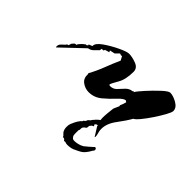

<svg xmlns="http://www.w3.org/2000/svg" viewBox="-79 -266 495 495"><g transform="rotate(45 168.5 -18.5)"><path d="M241 59 226 35Q225 29 222.5 23Q220 17 220 10Q220 0 221 -8.5Q222 -17 223 -27L230 -43L229 -45Q231 -49 232.5 -53.5Q234 -58 235 -62L231 -65Q224 -65 211.5 -51.5Q199 -38 183.5 -25Q168 -12 148 -12Q135 -12 124 -20Q113 -28 114 -44L113 -46Q124 -66 132 -87Q140 -108 149 -128L143 -139L140 -138L135 -140L125 -130L111 -127L113 -122H111L101 -119L99 -115H93L92 -109Q87 -104 81 -98Q75 -92 67 -91L7 -34L6 -37Q6 -44 11 -48.5Q16 -53 20 -57L21 -59L24 -61L25 -60L28 -67H27Q29 -69 31.5 -72.5Q34 -76 38 -76H40Q40 -76 40 -78Q46 -87 56 -94H59L62 -97L61 -99L71 -103Q70 -113 87 -125Q104 -137 124 -146.5Q144 -156 152 -156Q163 -156 178 -150.5Q193 -145 193 -131Q193 -103 183 -86Q173 -69 172 -64L175 -62Q187 -62 194 -69.5Q201 -77 208.5 -85Q216 -93 227 -94Q226 -95 228 -95.5Q230 -96 230 -94Q234 -101 248 -116.5Q262 -132 277 -146Q292 -160 298 -160Q309 -160 323 -152Q337 -144 337 -132Q337 -127 329.5 -113.5Q322 -100 312 -85Q302 -70 292.5 -58.5Q283 -47 278 -45Q269 -29 253.5 -8.5Q238 12 238 32Q238 39 240 45Q242 51 242 57ZM205 123Q200 123 196 121Q196 121 194 121.5Q192 122 191 121Q192 121 189 118Q188 117 186 117Q184 117 183 116Q182 116 182 114Q181 113 180.5 112.5Q180 112 179 111Q174 106 174 105Q171 99 171 91Q171 84 173 79Q175 74 178 68L182 61Q184 59 185 57Q186 55 188 54Q191 51 191 49Q191 48 192.5 48Q194 48 194 47Q196 45 196.5 43Q197 41 198 40Q200 38 201.5 37Q203 36 204 34Q205 32 206.5 30.5Q208 29 209 28Q210 26 215 21.5Q220 17 223 16Q225 16 227 15.5Q229 15 232 15Q239 15 234 18L228 23H226Q229 24 228.5 25.5Q228 27 226 28H225Q225 28 225 31Q225 32 223.5 32Q222 32 220 33Q220 33 219.5 33.5Q219 34 218 36Q217 38 218 38Q219 38 220 40Q220 41 217 42Q214 43 212 47Q210 48 210.5 50.5Q211 53 209 57Q204 60 202 63Q200 66 200.5 69.5Q201 73 199 76V89Q199 91 199.5 94Q200 97 204 101Q206 103 211 103Q216 103 223 101.5Q230 100 237 96Q240 94 248.5 86.5Q257 79 258 78Q260 75 261.5 76.5Q263 78 265 78V84Q262 87 260 91Q258 95 254 100Q249 107 242 111Q235 115 230 117Q220 123 205 123Z"/></g></svg>

Font: Kolker Brush
Style: Regular
Weight: 400
Designer: Robert E. Leuschke
Foundry: Robert E. Leuschke
Version: Version 1.010; ttfautohint (v1.8.3)